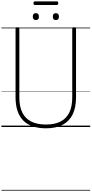

<svg xmlns="http://www.w3.org/2000/svg" viewBox="-20 -1812 1307 2740"><path d="M636 19Q529 19 447.5 -9Q366 -37 311.5 -92.5Q257 -148 229.5 -231Q202 -314 202 -423V-1404Q202 -1414 208.5 -1418.5Q215 -1423 229 -1423Q243 -1423 249.5 -1418.5Q256 -1414 256 -1404V-421Q256 -292 298.5 -206Q341 -120 425.5 -77.5Q510 -35 636 -35Q761 -35 844 -77.5Q927 -120 969 -206Q1011 -292 1011 -421V-1404Q1011 -1414 1017 -1418.5Q1023 -1423 1038 -1423Q1065 -1423 1065 -1404V-423Q1065 -277 1016.5 -178.5Q968 -80 872.5 -30.5Q777 19 636 19ZM492 -1526Q470 -1526 459 -1537.5Q448 -1549 448 -1574Q448 -1600 458.5 -1612Q469 -1624 492 -1624Q513 -1624 524 -1612Q535 -1600 535 -1575Q536 -1549 524.5 -1537.5Q513 -1526 492 -1526ZM777 -1526Q755 -1526 744.5 -1537.5Q734 -1549 734 -1574Q734 -1600 744.5 -1612Q755 -1624 777 -1624Q799 -1624 810 -1612Q821 -1600 821 -1575Q821 -1549 810 -1537.5Q799 -1526 777 -1526ZM477 -1741Q466 -1741 462 -1747.5Q458 -1754 458 -1766Q458 -1778 462 -1785Q466 -1792 477 -1792H792Q803 -1792 807 -1785Q811 -1778 811 -1766Q811 -1754 807 -1747.5Q803 -1741 792 -1741ZM0 898H1267V908H0ZM0 -20H1267V0H0ZM0 -505H1267V-500H0ZM0 -1418H1267V-1408H0Z"/></svg>

Font: Playwrite FR Trad Guides
Style: Regular
Weight: 400
Designer: Veronika Burian, José Scaglione
Foundry: TypeTogether
Version: Version 1.003